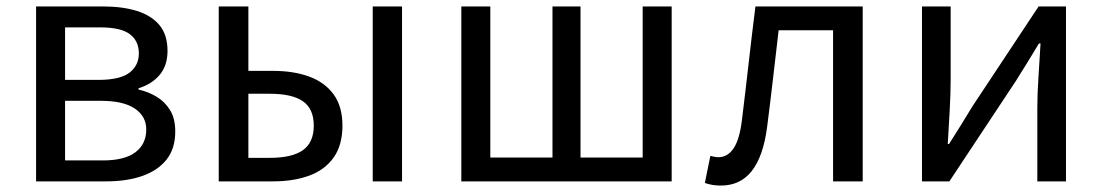

<svg xmlns="http://www.w3.org/2000/svg" viewBox="-20 -563 3421 596"><path d="M92 0V-543H300Q360 -543 405 -529Q450 -515 475 -485Q500 -455 500 -405Q500 -360 476 -331Q452 -302 410 -289V-285Q441 -278 466.5 -262.5Q492 -247 508 -221Q524 -195 524 -155Q524 -101 496.5 -67Q469 -33 421 -16.5Q373 0 310 0ZM182 -315H285Q353 -315 382 -337.5Q411 -360 411 -397Q411 -436 383 -457Q355 -478 291 -478H182ZM182 -65H299Q367 -65 400.5 -90.5Q434 -116 434 -161Q434 -202 398.5 -226Q363 -250 294 -250H182Z M659 0V-543H751V-343H827Q892 -343 940.5 -325Q989 -307 1016 -269.5Q1043 -232 1043 -173Q1043 -113 1016 -74.5Q989 -36 940.5 -18Q892 0 827 0ZM751 -73H817Q887 -73 920.5 -97Q954 -121 954 -173Q954 -225 920.5 -248.5Q887 -272 817 -272H751ZM1137 0V-543H1228V0Z M1412 0V-543H1502V-74H1695V-543H1782V-74H1975V-543H2065V0Z M2218 13Q2203 13 2191.5 11Q2180 9 2168 5L2185 -79Q2191 -78 2197 -76.5Q2203 -75 2210 -75Q2239 -75 2257.5 -103Q2276 -131 2283 -190Q2294 -279 2304 -367.5Q2314 -456 2325 -543H2658V0H2566V-469H2397Q2388 -393 2379.5 -318.5Q2371 -244 2361 -167Q2349 -77 2313.5 -32Q2278 13 2218 13Z M2842 0V-543H2931V-316Q2931 -273 2928 -220.5Q2925 -168 2922 -116H2926Q2942 -141 2962.5 -174Q2983 -207 2998 -232L3204 -543H3289V0H3200V-227Q3200 -270 3203.5 -322.5Q3207 -375 3210 -428H3205Q3190 -403 3169.5 -369.5Q3149 -336 3133 -311L2927 0Z"/></svg>

Font: Noto Sans TC
Style: Regular
Weight: 400
Designer: Ryoko NISHIZUKA  (kana, bopomofo & ideographs); Paul D. Hunt (Latin, Greek & Cyrillic); Sandoll Communications , Soo-you
Foundry: Adobe
Version: Version 2.004-H2;hotconv 1.0.118;makeotfexe 2.5.65603